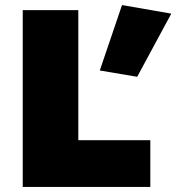

<svg xmlns="http://www.w3.org/2000/svg" viewBox="-20 -740 698 760"><path d="M70 -700V0H575V-185H290V-700ZM463 -720 375 -461 523 -436 658 -686Z"/></svg>

Font: Jost Black
Style: Regular
Weight: 900
Version: Version 3.710